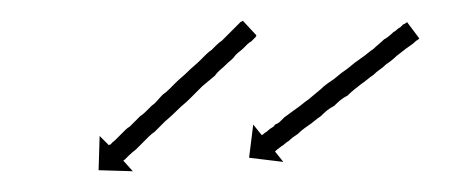

<svg xmlns="http://www.w3.org/2000/svg" viewBox="-20 -407 442 185"><path d="M383 -369Q381 -368 378 -365Q374 -362 371 -360Q366 -356 362 -353Q360 -351 357.5 -349Q355 -347 352 -345Q349 -342 346 -340Q343 -338 340 -335Q337 -333 334 -330.5Q331 -328 328 -326Q324 -323 321 -320.5Q318 -318 315 -315Q311 -313 308 -310.5Q305 -308 302 -305Q298 -303 295 -300.5Q292 -298 289 -295Q286 -293 283 -290.5Q280 -288 277 -286Q274 -284 271.5 -282Q269 -280 267 -278Q264 -276 262 -274.5Q260 -273 258 -271Q256 -270 254.5 -268.5Q253 -267 251 -266Q250 -265 248.5 -264Q247 -263 246 -262Q246 -262 245 -261L253 -251L220 -255L224 -287L232 -277Q233 -277 233.5 -277.5Q234 -278 234 -278Q235 -279 236 -279.5Q237 -280 238 -281Q240 -283 242 -284Q244 -285 245 -287Q248 -288 250 -290Q252 -292 254 -294Q261 -299 265 -302Q268 -304 271 -306.5Q274 -309 277 -311Q284 -317 289 -321Q292 -324 295.5 -326.5Q299 -329 302 -331Q309 -337 315 -341Q322 -347 328 -351Q331 -353 334 -355.5Q337 -358 340 -360Q342 -362 345 -364.5Q348 -367 350 -369Q352 -370 354.5 -372Q357 -374 359 -376Q361 -377 362.5 -378.5Q364 -380 366 -381Q367 -382 368 -383Q369 -384 370 -384Q371 -385 371.5 -385Q372 -385 372 -386L384 -370Q384 -370 383 -369ZM226 -371Q223 -368 222 -367Q220 -366 218.5 -364.5Q217 -363 215 -361Q213 -359 211 -357.5Q209 -356 207 -354Q205 -351 202.5 -349Q200 -347 198 -345Q195 -342 192 -339.5Q189 -337 187 -334Q181 -329 175 -324Q172 -321 169 -318Q166 -315 163 -312Q160 -309 157 -306.5Q154 -304 151 -301Q145 -295 139 -290Q134 -285 129 -280Q126 -278 123.5 -275.5Q121 -273 119 -271Q117 -269 115 -267Q113 -265 111 -263Q107 -260 104 -257Q103 -256 102 -255Q101 -254 100 -253Q99 -253 99 -252L108 -242L75 -243L76 -276L85 -267Q85 -267 85.5 -267.5Q86 -268 87 -268Q87 -269 91 -272Q92 -273 93.5 -274.5Q95 -276 97 -278Q99 -280 101 -282Q103 -284 105 -285Q108 -288 110 -290Q112 -292 115 -295Q118 -297 120.5 -299.5Q123 -302 126 -305Q129 -307 131.5 -310Q134 -313 137 -316Q140 -318 143 -321Q146 -324 149 -327Q152 -330 155 -332.5Q158 -335 161 -338Q164 -341 167 -343.5Q170 -346 173 -349Q176 -352 178.5 -354.5Q181 -357 184 -359Q186 -361 188.5 -363.5Q191 -366 194 -368Q196 -370 198 -372Q200 -374 202 -376Q204 -378 208 -382Q209 -383 210 -384Q211 -385 212 -386Q213 -386 214 -387L227 -373Q227 -372 226 -371Z"/></svg>

Font: FRB American Cursive Just Arrows Black
Style: Bold Italic
Weight: 900
Italic angle: -25°
Version: Version 2.0;Modular Font Editor K font №1